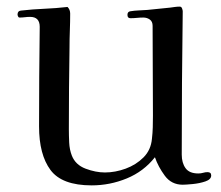

<svg xmlns="http://www.w3.org/2000/svg" viewBox="-20 -557 668 580"><path d="M618 -27Q618 -15 600.5 -9Q583 -3 562 -1Q541 1 532 1Q498 1 478 -26Q458 -53 448 -82Q414 -39 363 -18Q312 3 257 3Q167 3 132.5 -43.5Q98 -90 98 -175Q98 -250 98.5 -325.5Q99 -401 100 -476Q100 -506 71 -506Q63 -506 55 -505Q47 -504 39 -504Q36 -504 34.5 -507.5Q33 -511 33 -513Q33 -524 43 -525Q78 -529 113.5 -530.5Q149 -532 184 -536Q192 -528 192 -516Q192 -491 191 -465Q190 -439 190 -413Q189 -352 188.5 -290.5Q188 -229 188 -167Q188 -148 189 -126.5Q190 -105 197 -87Q208 -59 238.5 -47.5Q269 -36 297 -36Q328 -36 359.5 -47.5Q391 -59 413.5 -81.5Q436 -104 439 -138Q441 -155 441.5 -172.5Q442 -190 442 -207L441 -479Q441 -492 432.5 -498Q424 -504 413 -504Q403 -504 393.5 -503Q384 -502 374 -502Q365 -502 365 -512Q365 -522 374 -523Q386 -525 399 -525.5Q412 -526 425 -527L494 -534Q501 -535 508.5 -536Q516 -537 523 -537Q528 -537 530 -531.5Q532 -526 532 -523Q529 -306 529 -90Q529 -65 540.5 -49Q552 -33 579 -33Q587 -33 593.5 -35Q600 -37 607 -37Q618 -37 618 -27Z"/></svg>

Font: Kaisei Opti
Style: Regular
Weight: 400
Designer: Font-Kai, 金井和夫
Foundry: KAZUO KANAI
Version: Version 5.003